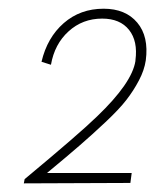

<svg xmlns="http://www.w3.org/2000/svg" viewBox="-20 -757 359 445"><path d="M37.1 -341.8Q164.6 -447.8 205.1 -487.3Q286.1 -564.9 293.9 -615.7Q293.9 -616.7 293.9 -617.2Q299.8 -661.6 279.1 -687.7Q258.3 -713.9 216.8 -713.9Q171.4 -713.9 138.9 -684.3Q106.4 -654.8 98.1 -606.9L76.2 -613.8Q89.4 -669.9 127.7 -703.4Q166 -736.8 220.2 -736.8Q271 -736.8 298.1 -704.6Q325.2 -672.4 317.9 -617.2Q314.5 -594.2 302 -570.6Q289.6 -546.9 272.9 -525.4Q256.3 -503.9 224.6 -474.1Q192.9 -444.3 165 -420.2Q137.2 -396 88.9 -356H106.9H285.2L282.2 -333L35.2 -332Z"/></svg>

Font: Human Sans ExtraLight
Style: Italic
Weight: 200
Italic angle: -8°
Designer: Tim Radville
Foundry: Continuum
Version: Version 1.000;FEAKit 1.0